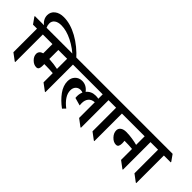

<svg xmlns="http://www.w3.org/2000/svg" viewBox="-18 -1755 2629 2629"><g transform="rotate(45 1297.0 -440.0)"><path d="M72.8 -64V-521H-4.9L-69.3 -612.3V-622.1H108.4Q77.1 -644 58.8 -677.7Q40.5 -711.4 40.5 -750Q40.5 -813.5 90.3 -853.3Q140.1 -893.1 222.2 -893.1Q350.1 -893.1 490.5 -815.7Q630.9 -738.3 751.5 -602.5L708.5 -574.2Q606.9 -674.3 491 -732.2Q375 -790 277.3 -790Q213.9 -790 177.5 -763.2Q141.1 -736.3 141.1 -689.5Q141.1 -656.2 156.7 -622.1H254.4L318.8 -530.8V-521H186V13.2H176.3Z M901.9 -521H769V13.2H759.8L656.2 -64V-242.7Q586.4 -248.5 486.8 -248.5V-213.9Q486.8 -178.7 476.6 -158.9Q466.3 -139.2 439 -139.2Q391.1 -139.2 349.6 -179.9Q308.1 -220.7 308.1 -268.6Q308.1 -295.9 324.7 -315.2Q341.3 -334.5 372.1 -342.3V-521H254.4L189.9 -612.3V-622.1H837.4L901.9 -530.8ZM656.2 -521H485.8V-346.2Q588.4 -339.8 656.2 -324.2Z M1590.8 -521H1458V13.2H1448.7L1345.2 -64V-367.7Q1285.6 -363.8 1256.1 -327.6Q1226.6 -291.5 1226.6 -231.4Q1226.6 -213.4 1229 -190.4L1115.7 -222.2Q1113.8 -235.8 1113.8 -252.9Q1113.8 -302.7 1131.8 -341.8Q1110.4 -350.6 1089.4 -350.6Q1045.9 -350.6 1019 -322Q992.2 -293.5 992.2 -246.1Q992.2 -136.7 1130.4 -29.8L1089.4 11.7Q996.6 -56.2 936.5 -138.9Q876.5 -221.7 876.5 -307.6Q876.5 -371.6 916.3 -412.6Q956.1 -453.6 1017.6 -453.6Q1099.6 -453.6 1155.8 -379.9Q1206.1 -441.4 1292 -441.4Q1317.4 -441.4 1345.2 -436V-521H837.4L772.9 -612.3V-622.1H1526.4L1590.8 -530.8Z M1850.1 -521H1717.3V13.2H1708L1604.5 -64V-521H1526.4L1461.9 -612.3V-622.1H1785.6L1850.1 -530.8Z M2403.3 -521H2270.5V13.2H2261.2L2157.7 -64V-275.9Q2094.7 -282.7 2006.3 -282.7Q2009.3 -259.3 2009.3 -237.8Q2009.3 -201.7 1998.8 -181.2Q1988.3 -160.6 1960 -160.6Q1911.1 -160.6 1867.9 -205.8Q1824.7 -251 1824.7 -303.2Q1824.7 -340.8 1855 -363.3Q1885.3 -385.7 1939 -385.7Q1995.6 -385.7 2056.2 -376.2Q2116.7 -366.7 2157.7 -355V-521H1785.6L1721.2 -612.3V-622.1H2338.9L2403.3 -530.8Z M2662.6 -521H2529.8V13.2H2520.5L2417 -64V-521H2338.9L2274.4 -612.3V-622.1H2598.1L2662.6 -530.8Z"/></g></svg>

Font: Noto Serif Devanagari
Style: Bold
Weight: 700
Designer: Monotype Design Team
Foundry: Monotype Imaging Inc.
Version: Version 1.01